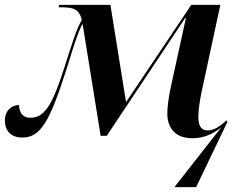

<svg xmlns="http://www.w3.org/2000/svg" viewBox="-26 -556 977 786"><path d="M688 210H777L905 -57L901 -63C868 -33 846 -22 824 -22C798 -22 786 -41 786 -76C786 -106 792 -146 800 -183L876 -536H757L490 -138L426 -536H216L214 -526H228C280 -526 299 -515 309 -474C290 -445 271 -385 237 -278C184 -111 151 -74 97 -74C64 -74 52 -100 52 -126C22 -126 -6 -104 -6 -62C-6 -26 14 7 65 7C141 7 178 -59 248 -278C276 -369 293 -424 312 -459L386 0H411L732 -482H735L672 -194C663 -152 659 -112 659 -92C659 -32 691 10 762 10C812 10 851 -11 880 -35Z"/></svg>

Font: Noto Serif Display SemiBold
Style: Italic
Weight: 600
Italic angle: -12°
Designer: Monotype Design Team
Foundry: Monotype Imaging Inc.
Version: Version 2.009